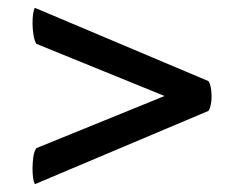

<svg xmlns="http://www.w3.org/2000/svg" viewBox="-20 -534 612 490"><path d="M69 -64Q63 -76 63 -104Q63 -118 65 -133Q67 -148 73 -156L400 -289L73 -422Q68 -429 65.5 -444.5Q63 -460 63 -475Q63 -488 64.5 -498.5Q66 -509 69 -514L512 -327Q516 -321 518 -310.5Q520 -300 520 -288Q520 -277 518 -267Q516 -257 512 -251Z"/></svg>

Font: Petrona ExtraBold
Style: Regular
Weight: 800
Designer: Ringo R. Seeber
Foundry: Ringo R. Seeber
Version: Version 2.001; ttfautohint (v1.8.3)